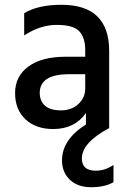

<svg xmlns="http://www.w3.org/2000/svg" viewBox="-20 -535 537 802"><path d="M454 226Q418 247 361 247Q304 247 271.5 215.5Q239 184 239 135Q239 48 339 -15V-63Q292 4 202 4Q130 4 86.5 -36.5Q43 -77 43 -146.5Q43 -216 98.5 -257Q154 -298 254 -298H336V-326Q336 -378 311 -404.5Q286 -431 217 -431Q148 -431 81 -387V-480Q139 -515 237 -515Q436 -515 436 -322V0Q322 61 322 127Q322 178 380 178Q419 178 454 154ZM336 -165V-225H269Q146 -225 146 -147Q146 -113 168 -93.5Q190 -74 234.5 -74Q279 -74 307.5 -100.5Q336 -127 336 -165Z"/></svg>

Font: Hind Colombo Medium
Style: Regular
Weight: 500
Designer: Jyotish Sonowal, Aditi Pimprikar
Foundry: Indian Type Foundry
Version: Version 1.000;PS 1.0;hotconv 1.0.86;makeotf.lib2.5.63406; tt